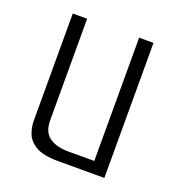

<svg xmlns="http://www.w3.org/2000/svg" viewBox="-94 -549 584 628"><g transform="rotate(20 198.0 -235.0)"><path d="M175 0Q124 0 98 -15Q72 -30 63.5 -52.5Q55 -75 55 -97V-470H105V-117Q105 -76 129.5 -58.5Q154 -41 195 -41H286V-470H336V0Z"/></g></svg>

Font: Smooch Sans Thin
Style: Regular
Weight: 400
Version: Version 1.010